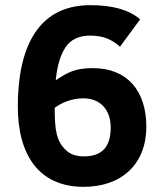

<svg xmlns="http://www.w3.org/2000/svg" viewBox="-20 -710 627 744"><path d="M547 -219C547 -357.4 473.7 -446 340 -446C271.7 -446 242.2 -429.8 196 -399C201.3 -454.3 214 -497 234 -527C254 -557 286 -572 330 -572C383.3 -572 415.1 -555.2 445 -529L523 -635C481 -671.7 416.7 -690 330 -690C123 -690 49 -520.1 49 -297C49 -113.1 128.5 14 304 14C450.7 14 547 -73.4 547 -219ZM303 -329C369.6 -329 409 -283.5 409 -216C409 -140.2 374.8 -104 305 -104C277 -104 254.8 -111.2 238.5 -125.5C198 -161.1 192 -206.4 192 -292C215.4 -310.7 257.8 -329 303 -329Z"/></svg>

Font: Fog Sans
Style: Bold
Weight: 700
Foundry: Intel Corporation
Version: Version 1.00